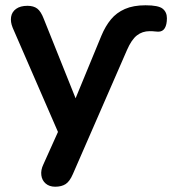

<svg xmlns="http://www.w3.org/2000/svg" viewBox="-20 -519 652 727"><path d="M189 188Q167 188 153 176Q139 164 136.5 144.5Q134 125 144 104L211 -45V7L28 -414Q19 -436 22 -455Q25 -474 41 -485.5Q57 -497 84 -497Q107 -497 121 -486.5Q135 -476 146 -447L281 -110H251L364 -384Q379 -420 400 -445.5Q421 -471 453 -485Q485 -499 531 -499Q580 -499 596 -486Q612 -473 612 -450Q612 -426 604 -412.5Q596 -399 579 -399Q574 -399 566 -400Q558 -401 547 -401Q519 -401 498.5 -385Q478 -369 461 -330L256 140Q244 168 228.5 178Q213 188 189 188Z"/></svg>

Font: Nunito ExtraLight
Style: Regular
Weight: 200
Designer: Vernon Adams
Foundry: Vernon Adams
Version: Version 3.602